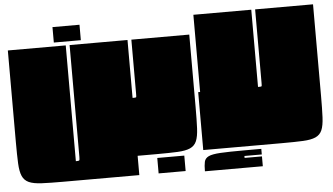

<svg xmlns="http://www.w3.org/2000/svg" viewBox="-54 -790 1718 991"><g transform="rotate(-5 805.0 -295.0)"><path d="M250 -700H390V-620H250ZM235 100Q168 100 125 98Q82 96 58.5 85.5Q35 75 24.5 51.5Q14 28 12 -15Q10 -58 10 -125V-600H310V0Q325 0 327.5 -2.5Q330 -5 330 -20V-600H630V-300H640L641 0H630V100Z M650 -600H950V-225Q950 -158 948 -115Q946 -72 936 -48.5Q926 -25 902.5 -14.5Q879 -4 837 -2Q795 0 729 0H639Q636 -37 633 -76.5Q630 -116 630 -153Q630 -164 630 -172.5Q630 -181 631 -194Q632 -207 634 -231.5Q636 -256 639 -300H640Q648 -300 649 -302.5Q650 -305 650 -320ZM730 20H870V100H730Z M1290 -300Q1298 -300 1299 -302.5Q1300 -305 1300 -320V-700H1600V-225Q1600 -158 1598 -115Q1596 -72 1586 -48.5Q1576 -25 1552.5 -14.5Q1529 -4 1487 -2Q1445 0 1378 0H970V-300H980V-700H1280V-300ZM1269 20V49H1179V59H1269V110H969Q969 79 973 61Q977 43 995.5 34Q1014 25 1057 22.5Q1100 20 1179 20Z"/></g></svg>

Font: Badeen Display
Style: Regular
Weight: 400
Version: Version 1.000; ttfautohint (v1.8.4.7-5d5b)